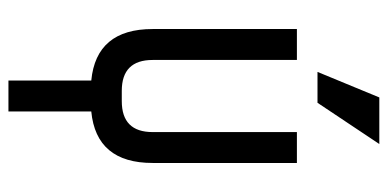

<svg xmlns="http://www.w3.org/2000/svg" viewBox="-252 -667 919 455"><g transform="rotate(90 207.5 -439.5)"><path d="M366.2 -683.6Q366.2 -598.6 366.2 -341.8Q366.2 -208 244.1 -196.3Q244.1 -130.9 244.1 0Q225.6 0 170.9 0Q170.9 -48.8 170.9 -196.3Q48.8 -208 48.8 -341.8Q48.8 -354.5 48.8 -369.1Q48.8 -415 48.8 -489.3Q48.8 -537.1 48.8 -683.6Q67.4 -683.6 122.1 -683.6Q122.1 -598.6 122.1 -341.8Q122.1 -268.6 195.3 -268.6Q203.1 -268.6 219.7 -268.6Q293 -268.6 293 -341.8Q293 -456.1 293 -683.6Q311.5 -683.6 366.2 -683.6ZM150.4 -732.4Q166 -769.5 210.9 -878.9Q239.3 -878.9 321.3 -878.9Q296.9 -842.8 223.6 -732.4Q205.1 -732.4 150.4 -732.4Z"/></g></svg>

Font: ZAANS 2018
Style: Regular
Weight: 400
Designer: Counter Creatives
Version: Version 1.0 - 24-01-18